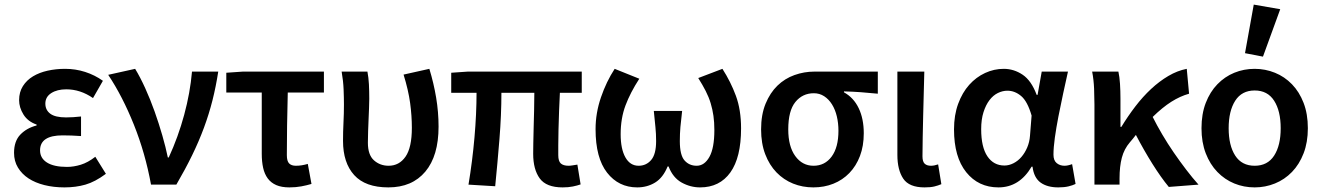

<svg xmlns="http://www.w3.org/2000/svg" viewBox="-20 -802 5742 834"><path d="M260 12Q213 12 173 2Q133 -8 104 -27Q75 -46 58 -74Q41 -102 41 -138Q41 -189 68.5 -217.5Q96 -246 139 -257V-261Q101 -274 82 -304.5Q63 -335 63 -367Q63 -402 79.5 -428Q96 -454 123.5 -470.5Q151 -487 187 -495Q223 -503 263 -503Q308 -503 350 -489.5Q392 -476 427 -451L384 -376Q329 -414 268 -414Q228 -414 202.5 -397.5Q177 -381 177 -352Q177 -324 198.5 -308Q220 -292 267 -292Q282 -292 298 -293Q314 -294 332 -296V-211Q290 -214 252 -214Q154 -214 154 -149Q154 -115 184 -96Q214 -77 271 -77Q300 -77 331 -86.5Q362 -96 394 -121L440 -47Q393 -12 351 0Q309 12 260 12Z M636 0Q611 -137 561.5 -260.5Q512 -384 450 -477L567 -503Q589 -467 611 -418.5Q633 -370 651.5 -318Q670 -266 685 -214Q700 -162 709 -118H713Q754 -207 780 -303Q806 -399 814 -491H928Q918 -426 903 -366.5Q888 -307 866 -247.5Q844 -188 814.5 -127.5Q785 -67 746 0Z M1237 12Q1203 12 1180 2Q1157 -8 1143 -27Q1129 -46 1123 -73Q1117 -100 1117 -134V-400H963V-486L1035 -491H1387V-400H1230Q1228 -326 1227 -256.5Q1226 -187 1226 -128Q1226 -102 1236 -92Q1246 -82 1265 -82Q1278 -82 1290.5 -84Q1303 -86 1317 -90L1333 -3Q1313 3 1289 7.5Q1265 12 1237 12Z M1667 12Q1567 12 1518.5 -41.5Q1470 -95 1470 -190Q1470 -230 1472 -269.5Q1474 -309 1474 -348Q1474 -377 1472.5 -414Q1471 -451 1464 -491H1576Q1581 -465 1582.5 -436Q1584 -407 1584 -373Q1584 -355 1583 -332Q1582 -309 1581 -283.5Q1580 -258 1579 -232Q1578 -206 1578 -182Q1578 -129 1604.5 -105.5Q1631 -82 1668 -82Q1714 -82 1741.5 -121.5Q1769 -161 1769 -247Q1769 -299 1761.5 -354.5Q1754 -410 1733 -478L1845 -503Q1864 -441 1874.5 -378Q1885 -315 1885 -252Q1885 -125 1827.5 -56.5Q1770 12 1667 12Z M2424 12Q2353 12 2324.5 -27Q2296 -66 2296 -134Q2296 -149 2296.5 -179Q2297 -209 2298 -246Q2299 -283 2300 -323Q2301 -363 2301 -399H2158Q2158 -303 2149.5 -198Q2141 -93 2131 7L2015 0Q2032 -102 2041 -205Q2050 -308 2050 -399H1940V-486L2012 -491H2507V-399H2412Q2410 -362 2408.5 -320Q2407 -278 2406 -239.5Q2405 -201 2405 -171Q2405 -141 2405 -128Q2405 -102 2416 -92Q2427 -82 2450 -82Q2457 -82 2466 -83.5Q2475 -85 2488 -87L2502 -1Q2488 4 2468.5 8Q2449 12 2424 12Z M2748 12Q2667 12 2617 -52Q2567 -116 2567 -241Q2567 -311 2590.5 -379.5Q2614 -448 2650 -503L2757 -460Q2718 -400 2697 -344Q2676 -288 2676 -219Q2676 -155 2696.5 -118.5Q2717 -82 2754 -82Q2787 -82 2808.5 -107Q2830 -132 2830 -189Q2830 -221 2827 -250Q2824 -279 2820 -320H2943Q2938 -279 2935.5 -250Q2933 -221 2933 -189Q2933 -128 2953.5 -105Q2974 -82 3006 -82Q3040 -82 3061.5 -120.5Q3083 -159 3083 -237Q3083 -271 3079 -299Q3075 -327 3067 -353.5Q3059 -380 3045.5 -406.5Q3032 -433 3013 -463L3118 -503Q3154 -447 3176.5 -386Q3199 -325 3199 -244Q3199 -118 3152.5 -53Q3106 12 3021 12Q2979 12 2941 -9Q2903 -30 2884 -79H2880Q2860 -30 2825.5 -9Q2791 12 2748 12Z M3513 12Q3466 12 3425 -4.5Q3384 -21 3353 -53Q3322 -85 3304 -132Q3286 -179 3286 -240Q3286 -304 3305.5 -351.5Q3325 -399 3357 -430Q3389 -461 3431 -476Q3473 -491 3518 -491H3793V-395Q3752 -399 3719 -401.5Q3686 -404 3646 -405V-401Q3688 -378 3710 -332Q3732 -286 3732 -223Q3732 -168 3715.5 -124.5Q3699 -81 3669.5 -50.5Q3640 -20 3600 -4Q3560 12 3513 12ZM3514 -82Q3563 -82 3592.5 -122Q3622 -162 3622 -234Q3622 -267 3615 -296.5Q3608 -326 3594 -348.5Q3580 -371 3560 -384Q3540 -397 3515 -397Q3466 -397 3435 -359Q3404 -321 3404 -240Q3404 -166 3434.5 -124Q3465 -82 3514 -82Z M3996 12Q3929 12 3903.5 -26Q3878 -64 3878 -129V-491H3995Q3994 -445 3992.5 -395.5Q3991 -346 3990 -298Q3989 -250 3988 -205Q3987 -160 3987 -123Q3987 -100 3996.5 -91Q4006 -82 4024 -82Q4038 -82 4055 -88L4069 -2Q4055 4 4038.5 8Q4022 12 3996 12Z M4317 12Q4230 12 4177 -54Q4124 -120 4124 -240Q4124 -302 4142 -351Q4160 -400 4190 -433.5Q4220 -467 4259 -485Q4298 -503 4340 -503Q4384 -503 4422 -477.5Q4460 -452 4483 -390H4487L4505 -491H4619Q4609 -446 4598 -395.5Q4587 -345 4577.5 -296Q4568 -247 4562 -204Q4556 -161 4556 -130Q4556 -105 4570 -93.5Q4584 -82 4604 -82Q4618 -82 4637 -89L4652 -3Q4640 3 4621.5 7.5Q4603 12 4577 12Q4529 12 4500 -9Q4471 -30 4465 -78H4461Q4408 12 4317 12ZM4343 -83Q4363 -83 4382.5 -93Q4402 -103 4417 -120.5Q4432 -138 4442 -161.5Q4452 -185 4454 -212L4461 -300Q4443 -362 4415.5 -385Q4388 -408 4356 -408Q4335 -408 4314.5 -398Q4294 -388 4278 -367Q4262 -346 4252 -314.5Q4242 -283 4242 -241Q4242 -163 4269 -123Q4296 -83 4343 -83Z M5057 10Q5023 -31 4986 -90Q4949 -149 4914 -216Q4908 -208 4901.5 -200Q4895 -192 4888 -184Q4863 -155 4853 -117Q4843 -79 4843 -27V0H4734V-348Q4734 -377 4732.5 -416Q4731 -455 4724 -491H4838Q4843 -469 4845 -438Q4847 -407 4847 -373V-251H4851Q4879 -297 4911.5 -339.5Q4944 -382 4980 -415.5Q5016 -449 5055 -472Q5094 -495 5135 -503L5145 -395Q5106 -384 5068 -360Q5030 -336 4987 -294Q5005 -258 5028.5 -218Q5052 -178 5078.5 -139.5Q5105 -101 5132.5 -65Q5160 -29 5186 0Z M5430 12Q5383 12 5341.5 -5Q5300 -22 5268 -55Q5236 -88 5217.5 -136Q5199 -184 5199 -245Q5199 -307 5217.5 -355Q5236 -403 5268 -436Q5300 -469 5341.5 -486Q5383 -503 5430 -503Q5476 -503 5518 -486Q5560 -469 5592 -436Q5624 -403 5642.5 -355Q5661 -307 5661 -245Q5661 -184 5642.5 -136Q5624 -88 5592 -55Q5560 -22 5518 -5Q5476 12 5430 12ZM5430 -82Q5486 -82 5514.5 -126Q5543 -170 5543 -245Q5543 -320 5514.5 -364.5Q5486 -409 5430 -409Q5374 -409 5345.5 -364.5Q5317 -320 5317 -245Q5317 -170 5345.5 -126Q5374 -82 5430 -82ZM5388 -571 5426 -782 5541 -762 5466 -556Z"/></svg>

Font: Processing Sans Pro Semibold
Style: Regular
Weight: 600
Designer: Paul D. Hunt
Foundry: Adobe Systems Incorporated
Version: Version 2.020;PS 2.000;hotconv 1.0.86;makeotf.lib2.5.63406